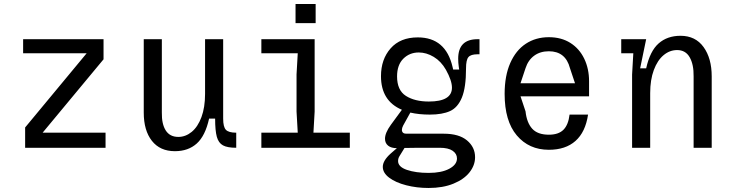

<svg xmlns="http://www.w3.org/2000/svg" viewBox="-20 -735 3640 955"><path d="M105 -101 411 -470H95V-540H495V-440L192 -75H505V0H105Z M695 -175V-540H785V-175Q784 -118 804.5 -86Q825 -54 867 -54Q903 -54 933.5 -79Q964 -104 982 -152.5Q1000 -201 1000 -268V-540H1090V-145Q1090 -104 1103.5 -89.5Q1117 -75 1155 -75V0Q1111 0 1089 -12Q1067 -24 1058.5 -54.5Q1050 -85 1050 -145H1020Q1001 -59 958.5 -21Q916 17 850 17Q776 17 735.5 -34.5Q695 -86 695 -175Z M1280 -75H1461L1455 -180V-365L1461 -470H1280V-540H1545V-180L1539 -75H1720V0H1280ZM1450 -715H1550V-620H1450Z M1884 95Q1884 64 1923 29L1954 2Q1926 2 1910.5 -10.5Q1895 -23 1895 -45Q1895 -74 1924 -114L1979 -189Q1875 -233 1875 -356Q1875 -440 1923 -494.5Q1971 -549 2058 -549Q2197 -549 2231 -402L2234 -389H2264L2262 -402Q2259 -423 2259 -443Q2259 -540 2355 -540H2365V-465H2355Q2322 -465 2310 -451Q2298 -437 2298 -395Q2298 -300 2277.5 -250Q2257 -200 2218.5 -182.5Q2180 -165 2118 -165Q2064 -165 2021 -175L1985 -110Q1979 -98 1979 -89Q1979 -80 1984.5 -75Q1990 -70 2000 -70H2187Q2263 -70 2303 -36.5Q2343 -3 2343 47Q2343 87 2315.5 122Q2288 157 2235.5 178.5Q2183 200 2112 200Q2053 200 2000.5 186.5Q1948 173 1916 149Q1884 125 1884 95ZM2113 -230Q2228 -230 2228 -299Q2228 -334 2198 -388Q2174 -430 2137.5 -452Q2101 -474 2063 -474Q2017 -474 1986 -443Q1955 -412 1955 -355Q1955 -286 1999 -258Q2043 -230 2113 -230ZM1960 66Q1960 95 2004 110Q2048 125 2112 125Q2176 125 2214.5 104.5Q2253 84 2253 53Q2253 30 2231.5 15Q2210 0 2167 0H2064L1992 1L1968 40Q1960 52 1960 66Z M2490 -268Q2490 -358 2518 -421.5Q2546 -485 2595.5 -517.5Q2645 -550 2710 -550Q2772 -550 2817 -521.5Q2862 -493 2886 -443Q2910 -393 2910 -331V-256H2569L2594 -181Q2600 -125 2627 -95Q2654 -65 2710 -65Q2758 -65 2782.5 -89.5Q2807 -114 2813 -165H2905Q2892 -78 2842.5 -34Q2793 10 2710 10Q2611 10 2550.5 -61.5Q2490 -133 2490 -268ZM2840 -321 2815 -396Q2793 -480 2710 -480Q2667 -480 2637 -458Q2607 -436 2594 -396L2569 -321Z M3124 -364 3130 -469V-470H3070V-540H3194L3164 -395H3194Q3213 -481 3256 -519Q3299 -557 3365 -557Q3439 -557 3479.5 -501Q3520 -445 3520 -355V0H3430V-355Q3431 -414 3410.5 -450Q3390 -486 3348 -486Q3311 -486 3280.5 -460.5Q3250 -435 3232 -386.5Q3214 -338 3214 -272V0H3124Z"/></svg>

Font: Sligoil Micro
Style: Regular
Weight: 400
Designer: Ariel Martín Pérez
Foundry: Igor Stepanchenko
Version: Version 1.001